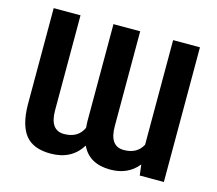

<svg xmlns="http://www.w3.org/2000/svg" viewBox="-102 -840 1108 979"><g transform="rotate(15 451.5 -350.5)"><path d="M703.1 -56.6Q649.9 9.8 556.2 9.8Q444.8 9.8 404.8 -76.2Q351.6 9.8 241.2 9.8Q149.4 9.8 108.2 -41.7Q66.9 -93.3 65.4 -200.2V-710.9H207V-210Q207 -104.5 281.7 -104.5Q355.5 -104.5 382.8 -164.1L380.9 -196.8V-710.9H522V-210Q522 -104.5 597.2 -104.5Q667 -104.5 695.8 -158.7V-710.9H837.4V0H710Z"/></g></svg>

Font: Roboto
Style: Bold
Weight: 700
Designer: Google
Version: Version 2.134; 2016; ttfautohint (v1.6)